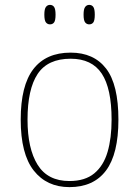

<svg xmlns="http://www.w3.org/2000/svg" viewBox="-20 -758 571 788"><path d="M265 10Q172 10 118.5 -58Q65 -126 65 -267Q65 -407 117 -474.5Q169 -542 270 -542Q365 -542 415.5 -476.5Q466 -411 466 -267Q466 -126 415 -58Q364 10 265 10ZM265 -15Q329 -15 367 -46.5Q405 -78 421.5 -134.5Q438 -191 438 -267Q438 -395 397.5 -456Q357 -517 270 -517Q176 -517 134.5 -454.5Q93 -392 93 -267Q93 -148 134.5 -81.5Q176 -15 265 -15ZM346 -658Q336 -658 329.5 -666Q323 -674 323 -698Q323 -721 329.5 -729.5Q336 -738 346 -738Q357 -738 363 -729.5Q369 -721 369 -698Q369 -674 363 -666Q357 -658 346 -658ZM185 -658Q175 -658 168.5 -666Q162 -674 162 -698Q162 -721 168.5 -729.5Q175 -738 185 -738Q196 -738 202 -729.5Q208 -721 208 -698Q208 -674 202 -666Q196 -658 185 -658Z"/></svg>

Font: Noto Serif Kannada Thin
Style: Regular
Weight: 250
Version: Version 2.003